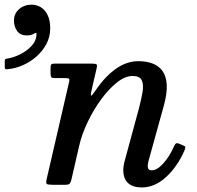

<svg xmlns="http://www.w3.org/2000/svg" viewBox="-34 -793 847 824"><path d="M201 -520Q189 -520 186 -516.5Q183 -513 183 -500V-480Q183 -467 185.5 -462.5Q188 -458 200.5 -458H241Q258 -458 261.8 -455.2Q265.5 -452.5 262 -439L166.5 -25.5Q162.5 -8 166.2 -4Q170 0 192 0H246.5Q262 0 266.2 -6.2Q270.5 -12.5 273 -24.5L306 -168Q317.5 -218 342.8 -270.5Q368 -323 400.8 -367.5Q433.5 -412 468.5 -439.5Q503.5 -467 535 -467Q565 -467 574 -449Q583 -431 578 -399.5Q573 -368 562 -327L499.5 -96.5Q497.5 -89.5 496.2 -79.8Q495 -70 495 -64.5Q495 -27 515.2 -7.8Q535.5 11.5 575 11.5Q630 11.5 678.8 -33.2Q727.5 -78 758 -148Q762.5 -159 761 -162.8Q759.5 -166.5 750.5 -169.5L733 -177Q724 -180 720 -176.5Q716 -173 711.5 -162Q692.5 -119.5 666 -90.8Q639.5 -62 617.5 -62Q600 -62 600 -80Q600 -89.5 604 -104.5L669.5 -341Q684 -395 681.5 -431.2Q679 -467.5 662.5 -489.5Q646 -511.5 619.2 -521Q592.5 -530.5 560 -530.5Q510 -530.5 463.8 -498Q417.5 -465.5 378 -407.5Q360 -381 357 -382.8Q354 -384.5 359.5 -408L380.5 -499Q384 -513 380.5 -516.5Q377 -520 358.5 -520ZM26 -705.5Q26 -678 39.8 -659.5Q53.5 -641 80.5 -641Q90.5 -641 97.8 -642.8Q105 -644.5 111 -648Q116 -651 119.8 -652Q123.5 -653 122.5 -646Q122.5 -618.5 101.5 -596Q80.5 -573.5 51.8 -559.5Q23 -545.5 -1 -542Q-6.5 -541.5 -10 -539.8Q-13.5 -538 -13.5 -531V-505Q-13.5 -497.5 -10.5 -496.5Q-7.5 -495.5 -1 -496Q32 -499 64.2 -513.2Q96.5 -527.5 123 -551Q149.5 -574.5 165.5 -605Q181.5 -635.5 181.5 -670.5Q181.5 -705.5 170.5 -728.2Q159.5 -751 141.2 -762Q123 -773 101.5 -773Q70 -773 48 -753.8Q26 -734.5 26 -705.5Z"/></svg>

Font: Besley Medium
Style: Italic
Weight: 500
Italic angle: -13°
Designer: Owen Earl
Foundry: indestructible type*
Version: Version 2.001